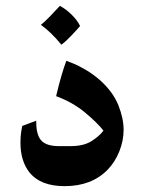

<svg xmlns="http://www.w3.org/2000/svg" viewBox="-20 -627 493 657"><path d="M349 -47Q294 10 201 10Q118 10 80 -38Q50 -77 50 -139Q50 -160 52.5 -176Q55 -192 56 -196L104 -214V-209Q104 -165 121.5 -146Q139 -127 181 -127H222Q266 -127 293 -144Q320 -161 334 -180Q314 -206 271.5 -241.5Q229 -277 172 -298Q190 -374 207 -419Q212 -417 230 -410Q248 -403 273.5 -388Q299 -373 323 -352Q367 -312 385 -267Q403 -222 403 -183Q403 -146 388.5 -109.5Q374 -73 349 -47ZM254 -538Q244 -526 224.5 -505.5Q205 -485 190 -474Q156 -516 120 -542Q133 -552 153 -573Q173 -594 185 -607Q207 -595 226 -576Q245 -557 254 -538Z"/></svg>

Font: Mirza
Style: Bold
Weight: 700
Designer: Arabic design by Kourosh Beigpour, Latin design by Eduardo Tunni, engineering by Lasse Fister
Version: Version 1.0010g